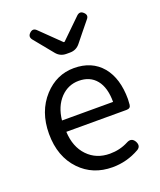

<svg xmlns="http://www.w3.org/2000/svg" viewBox="-152 -919 858 1028"><g transform="rotate(-20 277.0 -405.0)"><path d="M311 13Q199 13 127 -62Q51 -141 51 -271Q51 -398 126 -480Q197 -557 296 -557Q398 -557 456 -488Q512 -420 512 -302Q512 -290 510 -270Q508 -250 485 -250H325H142Q146 -163 195.5 -111.5Q245 -60 322 -60Q379 -60 427 -85Q458 -102 475 -72Q490 -43 465 -28Q393 13 311 13ZM141 -315H286H432Q432 -397 396.5 -440.5Q361 -484 297 -484Q237 -484 194 -440Q149 -393 141 -315ZM285 -642Q250 -642 228 -669L139 -778Q124 -798 143 -815.5Q162 -833 180 -816L293 -706H298L411 -816Q430 -833 448 -816Q468 -798 452 -779L404 -720L363 -669Q341 -642 306 -642Z"/></g></svg>

Font: GenSenRounded JP R
Style: Regular
Weight: 400
Version: Version 1.501;PS 1;hotconv 16.6.51;makeotf.lib2.5.65220